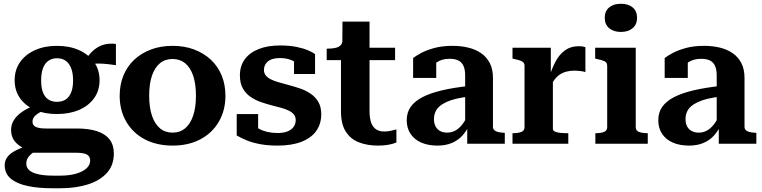

<svg xmlns="http://www.w3.org/2000/svg" viewBox="-20 -765 4058 1022"><path d="M597 -418Q558 -424 527.5 -426Q497 -428 475 -425Q453 -422 438 -411L421 -420Q436 -450 454 -472.5Q472 -495 494 -509.5Q516 -524 541.5 -529.5Q567 -535 597 -531ZM283 -158Q216 -158 165.5 -180Q115 -202 86.5 -242.5Q58 -283 58 -338Q58 -393 86.5 -434Q115 -475 166 -498Q217 -521 283 -521Q350 -521 401 -498Q452 -475 481 -434Q510 -393 510 -338Q510 -283 481 -242.5Q452 -202 401 -180Q350 -158 283 -158ZM283 -223Q310 -223 329 -235Q348 -247 358.5 -272.5Q369 -298 369 -337Q369 -376 358.5 -402.5Q348 -429 329 -442Q310 -455 283 -455Q258 -455 238.5 -442Q219 -429 209 -402.5Q199 -376 199 -337Q199 -298 209 -272.5Q219 -247 238 -235Q257 -223 283 -223ZM255 237Q183 237 126.5 225Q70 213 37.5 186Q5 159 5 114Q5 90 19.5 70.5Q34 51 64.5 35.5Q95 20 144 6L182 34Q160 43 146.5 54.5Q133 66 126.5 78.5Q120 91 120 106Q120 127 135.5 141Q151 155 183.5 162.5Q216 170 268 170H299Q349 170 385 159.5Q421 149 440.5 131Q460 113 460 90Q460 68 443.5 58Q427 48 383 48H137L133 38Q100 23 79 7Q58 -9 48.5 -29Q39 -49 39 -74Q39 -102 54 -126Q69 -150 98 -170Q127 -190 171 -206L220 -180Q199 -172 183.5 -162Q168 -152 160.5 -141Q153 -130 153 -117Q153 -98 170.5 -89.5Q188 -81 224 -81H389Q453 -81 497 -66.5Q541 -52 563.5 -22.5Q586 7 586 52Q586 115 548.5 156Q511 197 446.5 217Q382 237 303 237Z M1180 -255Q1180 -178 1145 -117.5Q1110 -57 1046.5 -23.5Q983 10 899 10Q814 10 750.5 -23.5Q687 -57 652 -117.5Q617 -178 617 -255Q617 -314 637 -363Q657 -412 694.5 -447Q732 -482 783.5 -501.5Q835 -521 899 -521Q962 -521 1013.5 -501.5Q1065 -482 1102.5 -447Q1140 -412 1160 -363Q1180 -314 1180 -255ZM774 -255Q774 -193 789 -149Q804 -105 831.5 -82Q859 -59 899 -59Q938 -59 965.5 -82Q993 -105 1008 -149Q1023 -193 1023 -255Q1023 -319 1008 -362.5Q993 -406 965.5 -428.5Q938 -451 899 -451Q859 -451 831.5 -428.5Q804 -406 789 -362.5Q774 -319 774 -255Z M1554 -126Q1554 -144 1544 -156Q1534 -168 1516.5 -176.5Q1499 -185 1477 -191Q1455 -197 1431 -203Q1400 -211 1369.5 -221.5Q1339 -232 1313.5 -249.5Q1288 -267 1272.5 -294.5Q1257 -322 1257 -364Q1257 -414 1283 -449.5Q1309 -485 1357 -504Q1405 -523 1470 -523Q1522 -523 1560 -515Q1598 -507 1622.5 -496Q1647 -485 1657 -477V-371H1545V-461Q1559 -462 1567 -457.5Q1575 -453 1577.5 -446Q1580 -439 1578.5 -430.5Q1577 -422 1574 -414Q1563 -428 1547.5 -437Q1532 -446 1513 -451Q1494 -456 1470 -456Q1428 -456 1406.5 -438.5Q1385 -421 1385 -393Q1385 -375 1395.5 -362.5Q1406 -350 1424 -341.5Q1442 -333 1465.5 -326.5Q1489 -320 1514 -313Q1545 -305 1576 -294.5Q1607 -284 1633 -266.5Q1659 -249 1674.5 -222.5Q1690 -196 1690 -157Q1690 -105 1663 -67.5Q1636 -30 1584 -10Q1532 10 1458 10Q1405 10 1363 2Q1321 -6 1290.5 -19Q1260 -32 1240 -44V-158H1354V-38Q1337 -47 1328 -57Q1319 -67 1316.5 -76.5Q1314 -86 1316.5 -94Q1319 -102 1326 -106Q1341 -89 1360.5 -78.5Q1380 -68 1404.5 -62.5Q1429 -57 1458 -57Q1488 -57 1509 -65Q1530 -73 1542 -88.5Q1554 -104 1554 -126Z M1719 -445V-506H1723Q1747 -506 1765 -510Q1783 -514 1793 -524Q1803 -534 1803 -552L1892 -511H2083V-445ZM1947 -175Q1947 -134 1956.5 -110Q1966 -86 1983.5 -75.5Q2001 -65 2026 -65Q2046 -65 2063 -69.5Q2080 -74 2090 -76V-7Q2082 -3 2067.5 1Q2053 5 2034 7.5Q2015 10 1991 10Q1937 10 1892.5 -6.5Q1848 -23 1821.5 -63Q1795 -103 1795 -173V-493L1802 -501L1803 -650H1947Z M2480 -308 2479 -251Q2440 -247 2409 -239.5Q2378 -232 2355.5 -221.5Q2333 -211 2318.5 -198Q2304 -185 2297 -168Q2290 -151 2290 -131Q2290 -108 2298.5 -92Q2307 -76 2323 -67.5Q2339 -59 2360 -59Q2387 -59 2409 -73Q2431 -87 2448 -112.5Q2465 -138 2478 -173L2479 -103Q2464 -68 2440.5 -42.5Q2417 -17 2384 -3.5Q2351 10 2309 10Q2260 10 2223.5 -5.5Q2187 -21 2166 -51.5Q2145 -82 2145 -125Q2145 -167 2166.5 -197Q2188 -227 2230 -248.5Q2272 -270 2334.5 -284.5Q2397 -299 2480 -308ZM2467 0V-101H2456V-363Q2456 -396 2446.5 -415.5Q2437 -435 2419 -443.5Q2401 -452 2374 -452Q2334 -452 2307.5 -435Q2281 -418 2266 -394Q2260 -404 2260 -413.5Q2260 -423 2265.5 -431.5Q2271 -440 2280.5 -446Q2290 -452 2302 -455V-350H2179V-456Q2194 -468 2222 -483Q2250 -498 2292 -509.5Q2334 -521 2389 -521Q2434 -521 2473 -511.5Q2512 -502 2541.5 -481.5Q2571 -461 2587.5 -428.5Q2604 -396 2604 -350V-90Q2604 -79 2611.5 -72Q2619 -65 2632.5 -62Q2646 -59 2664 -58L2667 -57V0Z M3096 -514V-381Q3089 -384 3079 -385.5Q3069 -387 3058.5 -388Q3048 -389 3038 -389Q3014 -389 2994 -383.5Q2974 -378 2958 -367Q2942 -356 2929 -337.5Q2916 -319 2904 -293L2903 -353Q2918 -402 2938 -439Q2958 -476 2988 -497.5Q3018 -519 3060 -519Q3072 -519 3081.5 -517.5Q3091 -516 3096 -514ZM2708 0V-56H2710Q2737 -56 2754.5 -62.5Q2772 -69 2772 -88V-414Q2772 -426 2766 -432.5Q2760 -439 2748 -443Q2736 -447 2717 -451L2708 -453V-511H2912V-354L2923 -365V-79Q2923 -69 2935 -64Q2947 -59 2964 -57.5Q2981 -56 2994 -56H3005V0Z M3285 -595Q3246 -595 3222.5 -615Q3199 -635 3199 -670Q3199 -706 3222.5 -725.5Q3246 -745 3285 -745Q3324 -745 3347.5 -725.5Q3371 -706 3371 -670Q3371 -635 3347.5 -615Q3324 -595 3285 -595ZM3364 -511V-88Q3364 -69 3382 -62.5Q3400 -56 3427 -56H3428V0H3149V-56H3150Q3177 -56 3194.5 -62.5Q3212 -69 3212 -88V-414Q3212 -432 3199 -438.5Q3186 -445 3157 -451L3148 -453V-511Z M3819 -308 3818 -251Q3779 -247 3748 -239.5Q3717 -232 3694.5 -221.5Q3672 -211 3657.5 -198Q3643 -185 3636 -168Q3629 -151 3629 -131Q3629 -108 3637.5 -92Q3646 -76 3662 -67.5Q3678 -59 3699 -59Q3726 -59 3748 -73Q3770 -87 3787 -112.5Q3804 -138 3817 -173L3818 -103Q3803 -68 3779.5 -42.5Q3756 -17 3723 -3.5Q3690 10 3648 10Q3599 10 3562.5 -5.5Q3526 -21 3505 -51.5Q3484 -82 3484 -125Q3484 -167 3505.5 -197Q3527 -227 3569 -248.5Q3611 -270 3673.5 -284.5Q3736 -299 3819 -308ZM3806 0V-101H3795V-363Q3795 -396 3785.5 -415.5Q3776 -435 3758 -443.5Q3740 -452 3713 -452Q3673 -452 3646.5 -435Q3620 -418 3605 -394Q3599 -404 3599 -413.5Q3599 -423 3604.5 -431.5Q3610 -440 3619.5 -446Q3629 -452 3641 -455V-350H3518V-456Q3533 -468 3561 -483Q3589 -498 3631 -509.5Q3673 -521 3728 -521Q3773 -521 3812 -511.5Q3851 -502 3880.5 -481.5Q3910 -461 3926.5 -428.5Q3943 -396 3943 -350V-90Q3943 -79 3950.5 -72Q3958 -65 3971.5 -62Q3985 -59 4003 -58L4006 -57V0Z"/></svg>

Font: Roboto Serif 28pt SemiBold
Style: Regular
Weight: 600
Designer: Greg Gazdowicz
Foundry: Commercial Type
Version: Version 1.008